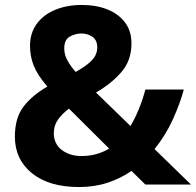

<svg xmlns="http://www.w3.org/2000/svg" viewBox="-20 -744 790 774"><path d="M310 -724Q368 -724 413 -706Q458 -688 484 -653.5Q510 -619 510 -569Q510 -500 469 -453Q428 -406 367 -371L506 -236Q526 -270 541 -307.5Q556 -345 566 -383H721Q706 -327 677 -263Q648 -199 603 -143L750 0H566L510 -55Q467 -25 414 -7.5Q361 10 299 10Q177 10 108.5 -46Q40 -102 40 -193Q40 -269 75 -314.5Q110 -360 171 -395Q132 -440 116.5 -478Q101 -516 101 -559Q101 -610 127.5 -647Q154 -684 201.5 -704Q249 -724 310 -724ZM309 -609Q284 -609 261.5 -596.5Q239 -584 239 -549Q239 -524 251.5 -501Q264 -478 285 -454Q327 -477 349.5 -500Q372 -523 372 -553Q372 -583 352 -596Q332 -609 309 -609ZM258 -306Q230 -285 213.5 -261.5Q197 -238 197 -207Q197 -164 229 -139.5Q261 -115 309 -115Q341 -115 369 -123Q397 -131 420 -145Z"/></svg>

Font: Noto Sans Sinhala UI
Style: Bold
Weight: 700
Designer: Jelle Bosma - Monotype Design Team
Foundry: Monotype Imaging Inc.
Version: Version 2.006; ttfautohint (v1.8.4.7-5d5b)